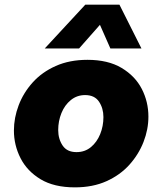

<svg xmlns="http://www.w3.org/2000/svg" viewBox="-20 -798 690 828"><path d="M173 -589 348 -778H495L590 -589H456L411 -691L321 -589ZM303 10Q213 10 155 -25Q97 -60 68.5 -116Q40 -172 40 -235Q40 -290 60.5 -344Q81 -398 121 -442.5Q161 -487 220.5 -513.5Q280 -540 357 -540Q446 -540 504.5 -505Q563 -470 591.5 -414.5Q620 -359 620 -295Q620 -240 599 -186Q578 -132 538 -87.5Q498 -43 439 -16.5Q380 10 303 10ZM310 -142Q346 -142 372 -163.5Q398 -185 412 -219.5Q426 -254 426 -293Q426 -331 407 -359.5Q388 -388 347 -388Q312 -388 285.5 -366.5Q259 -345 245 -310.5Q231 -276 231 -237Q231 -199 250 -170.5Q269 -142 310 -142Z"/></svg>

Font: Be Vietnam Pro Black
Style: Italic
Weight: 900
Italic angle: -12°
Designer: Lam Bao, Tony Le, Vietanh Nguyen
Foundry: Yellow Type Foundry
Version: Version 1.002; ttfautohint (v1.8.3)